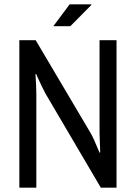

<svg xmlns="http://www.w3.org/2000/svg" viewBox="-20 -873 632 893"><path d="M70 0V-686H146L401 -255Q409 -242 418.5 -220Q428 -198 435.5 -180.5Q443 -163 443 -163L446 -164Q446 -164 445.5 -182Q445 -200 444 -222Q443 -244 443 -255V-686H522V0H449L192 -437Q184 -452 173.5 -473.5Q163 -495 155.5 -512Q148 -529 148 -529L145 -528Q145 -528 146 -511Q147 -494 148 -472.5Q149 -451 149 -437V0ZM228 -751 304 -853H404L405 -850L307 -751Z"/></svg>

Font: Archivo Narrow
Style: Regular
Weight: 400
Designer: Hector Gatti
Foundry: Omnibus-Type
Version: Version 3.002